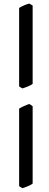

<svg xmlns="http://www.w3.org/2000/svg" viewBox="-20 -835 269 1054"><path d="M159.2 172.9Q154.3 176.8 147.2 180.4Q140.1 184.1 132.3 187.5Q124.5 190.9 116.7 193.6Q108.9 196.3 103 198.2L85 187V-238.8Q99.1 -247.1 112.5 -253.2Q126 -259.3 141.1 -264.2L159.2 -252ZM159.2 -374.5Q154.3 -370.6 147.2 -366.9Q140.1 -363.3 132.3 -360.1Q124.5 -356.9 116.7 -354.2Q108.9 -351.6 103 -349.6L85 -360.4V-791.5Q99.1 -799.8 112.5 -805.7Q126 -811.5 141.1 -815.4L159.2 -804.7Z"/></svg>

Font: Akkhara
Style: Regular
Weight: 400
Designer: J. Victor Gaultney
Version: Version 1.00 June 13, 2006, initial release